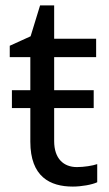

<svg xmlns="http://www.w3.org/2000/svg" viewBox="-20 -679 401 709"><path d="M249 10C281 10 320 3 339 -6V-73C322 -67 290 -62 264 -62C215 -62 180 -93 180 -158V-280H326V-346H180V-468H335V-536H180V-659H128L93 -545L16 -510V-468H92V-346H24V-280H92V-156C92 -26 165 10 249 10Z"/></svg>

Font: Noto Sans Math
Style: Regular
Weight: 400
Designer: Monotype Design Team, Delve Withrington, Jeff Kellem
Foundry: Monotype Imaging Inc., Delve Fonts LLC
Version: Version 3.000